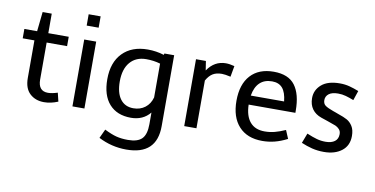

<svg xmlns="http://www.w3.org/2000/svg" viewBox="-86 -955 2836 1453"><g transform="rotate(10 1332.0 -228.5)"><path d="M29 -442V-514H127L143 -664H213V-514H370V-442H213V-158Q213 -69 288 -69Q318 -69 362 -83L378 -17Q323 6 271 6Q204 6 161.5 -34Q119 -74 119 -153V-442Z M489 -708H581V-621H489ZM489 -514H581V0H489Z M1180 -515V30Q1180 251 946 251Q833 251 732 199L764 130Q818 157 857 167Q896 177 946 177Q1021 177 1053.5 143.5Q1086 110 1086 32V-58Q1032 8 939 8Q832 8 772.5 -58.5Q713 -125 713 -249Q713 -378 783.5 -450.5Q854 -523 977 -523Q1042 -523 1102 -504L1105 -515ZM1086 -174V-434Q1035 -449 978 -449Q899 -449 854 -396.5Q809 -344 809 -249Q809 -161 844.5 -113.5Q880 -66 945 -66Q997 -66 1034.5 -94.5Q1072 -123 1086 -174Z M1424 -514 1435 -443Q1489 -523 1577 -523Q1605 -523 1643 -513L1628 -429Q1585 -439 1561 -439Q1519 -439 1491.5 -422.5Q1464 -406 1442 -367V0H1348V-514Z M1945 -523Q2058 -523 2108.5 -455.5Q2159 -388 2159 -261V-245H1800Q1802 -158 1841 -112Q1880 -66 1953 -66Q1993 -66 2030 -75.5Q2067 -85 2112 -105L2139 -41Q2088 -15 2042 -3.5Q1996 8 1948 8Q1832 8 1768 -62Q1704 -132 1704 -258Q1704 -384 1767 -453.5Q1830 -523 1945 -523ZM1804 -315H2060Q2053 -384 2025 -416.5Q1997 -449 1945 -449Q1886 -449 1850.5 -415Q1815 -381 1804 -315Z M2421 -69Q2466 -69 2491.5 -88Q2517 -107 2517 -144Q2517 -167 2503.5 -181.5Q2490 -196 2473.5 -203Q2457 -210 2412 -225Q2405 -227 2359 -243Q2313 -259 2288.5 -293Q2264 -327 2264 -377Q2264 -439 2312 -481Q2360 -523 2453 -523Q2492 -523 2526.5 -514Q2561 -505 2599 -490L2574 -416Q2541 -429 2512.5 -437Q2484 -445 2453 -445Q2406 -445 2382 -426.5Q2358 -408 2358 -378Q2358 -350 2377 -336.5Q2396 -323 2438 -308Q2449 -305 2458 -301L2482 -292Q2524 -278 2549.5 -264Q2575 -250 2593 -221.5Q2611 -193 2611 -146Q2611 -72 2558.5 -31.5Q2506 9 2422 9Q2373 9 2331 -1.5Q2289 -12 2247 -30L2276 -106Q2321 -87 2353.5 -78Q2386 -69 2421 -69Z"/></g></svg>

Font: Telex
Style: Regular
Weight: 400
Designer: Andres Torresi
Foundry: Andres Torresi
Version: Version 1.100